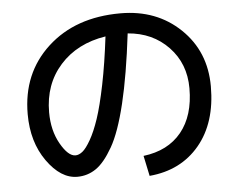

<svg xmlns="http://www.w3.org/2000/svg" viewBox="-53 -799 1106 893"><g transform="rotate(-5 500.0 -352.5)"><path d="M590 -65Q705 -79 767.5 -155.5Q830 -232 830 -360Q830 -475 756 -552.5Q682 -630 566 -639Q543 -447 511.5 -316Q480 -185 441 -117Q402 -49 362.5 -22Q323 5 275 5Q198 5 134 -85Q70 -175 70 -305Q70 -496 200 -615.5Q330 -735 540 -735Q709 -735 819.5 -629Q930 -523 930 -360Q930 -190 843.5 -86.5Q757 17 610 30ZM462 -634Q328 -613 249 -524.5Q170 -436 170 -305Q170 -220 205.5 -157.5Q241 -95 275 -95Q291 -95 308 -108.5Q325 -122 346.5 -159.5Q368 -197 387.5 -255Q407 -313 427 -411Q447 -509 462 -634Z"/></g></svg>

Font: Mplus 1p Medium
Style: Regular
Weight: 500
Version: Version 1.061